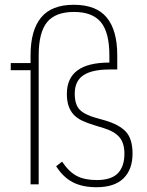

<svg xmlns="http://www.w3.org/2000/svg" viewBox="-20 -772 615 804"><path d="M535 -129Q535 -62 497 -25Q459 12 384 12Q326 12 285.5 -8.5Q245 -29 215 -76L240 -95Q269 -52 302 -35Q335 -18 385 -18Q446 -18 473.5 -46.5Q501 -75 501 -128Q501 -173 480 -197.5Q459 -222 413 -236L377 -247Q347 -256 324.5 -266.5Q302 -277 288 -292.5Q274 -308 267 -329Q260 -350 260 -379Q260 -510 438 -510V-540Q438 -636 402.5 -679Q367 -722 290 -722Q212 -722 177 -679Q142 -636 142 -540V0H108V-478H25V-508H108V-541Q108 -645 152 -698.5Q196 -752 289 -752Q383 -752 427 -698.5Q471 -645 471 -541V-481H438Q366 -481 329.5 -457Q293 -433 293 -380Q293 -335 313 -313.5Q333 -292 383 -278L419 -268Q480 -250 507.5 -220Q535 -190 535 -129Z"/></svg>

Font: IBM Plex Sans Cond ExtLt
Style: Regular
Weight: 200
Width: 3
Designer: Mike Abbink, Paul van der Laan, Pieter van Rosmalen
Foundry: Bold Monday
Version: Version 1.3